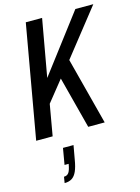

<svg xmlns="http://www.w3.org/2000/svg" viewBox="-141 -765 823 1126"><g transform="rotate(-15 270.5 -202.0)"><path d="M10 0 131 -687H230L168 -339L432 -687H541L320 -407L426 0H326L244 -315L143 -189L110 0ZM107 283 113 246Q133 246 143 231Q153 216 159 180H134L151 81H215L200 165Q193 208 181.5 234Q170 260 152 271.5Q134 283 107 283Z"/></g></svg>

Font: Archivo ExtraCondensed Medium
Style: Italic
Weight: 500
Width: 2
Italic angle: -10°
Designer: Hector Gatti
Foundry: Omnibus-Type
Version: Version 2.001